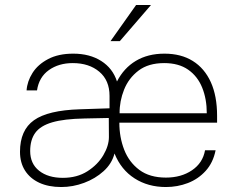

<svg xmlns="http://www.w3.org/2000/svg" viewBox="-20 -743 954 773"><path d="M226.5 10Q175.5 10 138.2 -7.2Q101 -24.5 80.8 -56.2Q60.5 -88 60.5 -132Q60.5 -219 116.8 -259Q173 -299 301.5 -303L421 -307V-357Q421 -419.5 379.8 -454.2Q338.5 -489 273 -489Q216.5 -489 176.8 -460.8Q137 -432.5 129 -379H87Q89.5 -415.5 111 -449.5Q132.5 -483.5 173.8 -505.2Q215 -527 275 -527Q341 -527 387.5 -497.5Q434 -468 451 -415Q478.5 -469 527 -498Q575.5 -527 642 -527Q709 -527 756.2 -497.5Q803.5 -468 828.8 -412.2Q854 -356.5 854 -277V-249H460.5Q460.5 -190.5 480 -140.2Q499.5 -90 541 -59Q582.5 -28 648 -28Q709.5 -28 753 -57.5Q796.5 -87 805.5 -138H848Q838 -88 808 -55Q778 -22 736.2 -6Q694.5 10 648 10Q576 10 521.8 -24.8Q467.5 -59.5 441 -125Q430.5 -84 397 -53.8Q363.5 -23.5 318.5 -6.8Q273.5 10 226.5 10ZM233 -27Q290.5 -27 332 -53.5Q373.5 -80 396 -118.2Q418.5 -156.5 418.5 -191.5L418 -268L320.5 -266Q238 -264.5 190.2 -250.5Q142.5 -236.5 122 -208.2Q101.5 -180 101.5 -135Q101.5 -84 137.5 -55.5Q173.5 -27 233 -27ZM461.5 -287H812.5Q812.5 -344.5 794 -390.2Q775.5 -436 737.5 -462.5Q699.5 -489 641 -489Q577.5 -489 537.8 -458.8Q498 -428.5 479.5 -382Q461 -335.5 461.5 -287ZM425 -577.5 528 -723H588L462.5 -577.5Z"/></svg>

Font: Public Sans Thin Thin
Style: Regular
Weight: 250
Version: Version 2.001